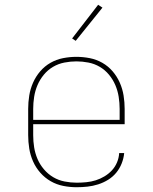

<svg xmlns="http://www.w3.org/2000/svg" viewBox="-20 -776 640 804"><path d="M301 8Q273 8 245 2.5Q217 -3 192.5 -17Q168 -31 149 -52.5Q130 -74 118.5 -100Q107 -126 102.5 -154Q98 -182 98 -210V-320Q98 -348 102.5 -376Q107 -404 118.5 -430Q130 -456 148.5 -477.5Q167 -499 191.5 -513Q216 -527 244 -532.5Q272 -538 300 -538Q328 -538 356 -532.5Q384 -527 408.5 -513Q433 -499 451.5 -477.5Q470 -456 481.5 -430Q493 -404 497.5 -376Q502 -348 502 -320V-256H119V-210Q119 -184 123 -159Q127 -134 137 -110.5Q147 -87 164 -67Q181 -47 203 -34Q225 -21 250.5 -16Q276 -11 301 -11Q321 -11 341.5 -13Q362 -15 381 -21Q400 -27 417.5 -37.5Q435 -48 448.5 -62.5Q462 -77 470 -96Q478 -115 479 -135H500Q498 -113 489.5 -91.5Q481 -70 466.5 -52.5Q452 -35 432.5 -23Q413 -11 391 -4Q369 3 346.5 5.5Q324 8 301 8ZM119 -274H481V-320Q481 -345 477 -370.5Q473 -396 463 -419.5Q453 -443 436.5 -463Q420 -483 398 -496Q376 -509 350.5 -514Q325 -519 300 -519Q275 -519 249.5 -514Q224 -509 202 -496Q180 -483 163.5 -463Q147 -443 137 -419.5Q127 -396 123 -370.5Q119 -345 119 -320ZM297 -605 282 -615 391 -756 409 -744Z"/></svg>

Font: Iosevka Curly Slab ThEx
Style: Regular
Weight: 100
Width: 7
Monospace: yes
Designer: Belleve Invis
Foundry: Belleve Invis
Version: Version 11.1.0; ttfautohint (v1.8.3)